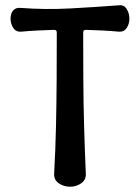

<svg xmlns="http://www.w3.org/2000/svg" viewBox="-20 -697 530 727"><path d="M305 -39Q306 -16 287.5 -3Q269 10 246 10Q221 10 202.5 -3Q184 -16 185 -39Q190 -130 192 -218.5Q194 -307 194.5 -395.5Q195 -484 195 -574Q195 -584 185 -584Q154 -583 122.5 -581.5Q91 -580 59 -577Q40 -576 30 -591.5Q20 -607 20 -626Q20 -646 30 -657.5Q40 -669 59 -667Q152 -660 245 -665Q338 -670 431 -677Q450 -679 460 -662.5Q470 -646 470 -626Q470 -607 460 -591.5Q450 -576 431 -577Q400 -580 368.5 -581.5Q337 -583 305 -584Q295 -584 295 -574Q295 -485 295.5 -395.5Q296 -306 298.5 -217Q301 -128 305 -39Z"/></svg>

Font: Winky Sans
Style: Regular
Weight: 400
Designer: Simon Atzbach
Foundry: typofactur
Version: Version 1.205